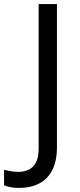

<svg xmlns="http://www.w3.org/2000/svg" viewBox="-98 -734 391 944"><path d="M-4 190Q-28 190 -46 186.5Q-64 183 -78 177V101Q-62 105 -44 108Q-26 111 -6 111Q19 111 41.5 101Q64 91 78 66Q92 41 92 -4V-714H182V-11Q182 58 159 102.5Q136 147 94 168.5Q52 190 -4 190Z"/></svg>

Font: Noto Sans NKo Unjoined
Style: Regular
Weight: 400
Designer: Monotype Design Team
Foundry: Monotype Imaging Inc.
Version: Version 2.004